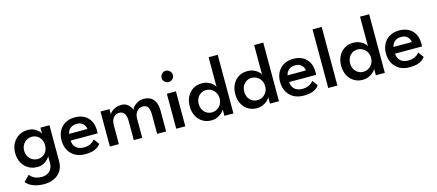

<svg xmlns="http://www.w3.org/2000/svg" viewBox="-60 -1323 4954 2177"><g transform="rotate(-15 2417.5 -234.0)"><path d="M251.5 219.5Q204.5 219.5 164.2 210.2Q124 201 92.5 182.8Q61 164.5 41.5 138L108 72Q118.5 85 135 99.2Q151.5 113.5 178.5 123.2Q205.5 133 247 133Q287.5 133 316.2 116.5Q345 100 360.2 71.2Q375.5 42.5 375.5 5V-7.5H480.5V11.5Q480.5 79.5 450 125.8Q419.5 172 367.5 195.8Q315.5 219.5 251.5 219.5ZM375.5 0V-76Q371.5 -64 352.8 -43Q334 -22 301.8 -5Q269.5 12 225.5 12Q168 12 122 -15.5Q76 -43 49.5 -92Q23 -141 23 -205Q23 -269 49.5 -318Q76 -367 122 -394.8Q168 -422.5 225.5 -422.5Q268.5 -422.5 300 -407.5Q331.5 -392.5 350.8 -373Q370 -353.5 374.5 -339V-410.5H480.5V0ZM128.5 -205Q128.5 -165.5 146 -136Q163.5 -106.5 191.8 -90.5Q220 -74.5 252.5 -74.5Q287.5 -74.5 314.8 -91Q342 -107.5 357.8 -136.8Q373.5 -166 373.5 -205Q373.5 -244 357.8 -273.2Q342 -302.5 314.8 -319.2Q287.5 -336 252.5 -336Q220 -336 191.8 -319.8Q163.5 -303.5 146 -274Q128.5 -244.5 128.5 -205Z M667.5 -180Q668.5 -147.5 683 -121.5Q697.5 -95.5 725.8 -80.8Q754 -66 795 -66Q830.5 -66 856.2 -75.8Q882 -85.5 899 -99.2Q916 -113 924 -125L971.5 -60.5Q956 -39.5 932.5 -23Q909 -6.5 874.2 2.8Q839.5 12 788.5 12Q721.5 12 672 -15.5Q622.5 -43 595.2 -93Q568 -143 568 -210Q568 -270 593 -318.2Q618 -366.5 665.8 -394.5Q713.5 -422.5 780.5 -422.5Q843 -422.5 889 -397.5Q935 -372.5 960.2 -325.8Q985.5 -279 985.5 -213Q985.5 -209 985.2 -196.5Q985 -184 984 -180ZM885.5 -258Q885 -274 874.8 -294.5Q864.5 -315 842 -330.2Q819.5 -345.5 782 -345.5Q743.5 -345.5 719.5 -330.8Q695.5 -316 684 -295.8Q672.5 -275.5 670.5 -258Z M1591 -422.5Q1637 -422.5 1670.2 -403Q1703.5 -383.5 1721.8 -343Q1740 -302.5 1740 -239.5V0H1634.5V-220.5Q1634.5 -280 1617.8 -311Q1601 -342 1555 -342Q1530 -342 1508 -328.5Q1486 -315 1472.8 -288.2Q1459.5 -261.5 1459.5 -220.5V0H1360.5V-220.5Q1360.5 -280 1340.2 -311Q1320 -342 1280 -342Q1254.5 -342 1233 -329Q1211.5 -316 1198.5 -289Q1185.5 -262 1185.5 -220.5V0H1079.5V-410.5H1185.5V-349Q1191 -364.5 1210.2 -381.5Q1229.5 -398.5 1258.5 -410.5Q1287.5 -422.5 1322 -422.5Q1359.5 -422.5 1384.2 -408.8Q1409 -395 1423.8 -374.5Q1438.5 -354 1445.5 -333.5Q1452.5 -354 1472.8 -374.5Q1493 -395 1523.5 -408.8Q1554 -422.5 1591 -422.5Z M1858.5 0V-410.5H1965V0ZM1913 -533.5Q1886 -533.5 1866.8 -553Q1847.5 -572.5 1847.5 -599.5Q1847.5 -626.5 1866.8 -646.2Q1886 -666 1913 -666Q1931 -666 1946.2 -656.8Q1961.5 -647.5 1970.8 -632.8Q1980 -618 1980 -599.5Q1980 -572.5 1960.5 -553Q1941 -533.5 1913 -533.5Z M2269.5 12Q2211.5 12 2167 -15.5Q2122.5 -43 2097.2 -92Q2072 -141 2072 -205Q2072 -269 2097.2 -318Q2122.5 -367 2167 -394.8Q2211.5 -422.5 2269.5 -422.5Q2312.5 -422.5 2346 -407.8Q2379.5 -393 2399.5 -373.5Q2419.5 -354 2423 -339V-688H2530V0H2424.5V-76Q2417.5 -58.5 2396 -38Q2374.5 -17.5 2341.8 -2.8Q2309 12 2269.5 12ZM2297 -74.5Q2332 -74.5 2360.5 -91Q2389 -107.5 2406 -136.8Q2423 -166 2423 -205Q2423 -244 2406 -273.2Q2389 -302.5 2360.5 -319.2Q2332 -336 2297 -336Q2265 -336 2237.8 -319.8Q2210.5 -303.5 2194 -274Q2177.5 -244.5 2177.5 -205Q2177.5 -165.5 2194 -136Q2210.5 -106.5 2237.8 -90.5Q2265 -74.5 2297 -74.5Z M2804 12Q2746 12 2701.5 -15.5Q2657 -43 2631.8 -92Q2606.5 -141 2606.5 -205Q2606.5 -269 2631.8 -318Q2657 -367 2701.5 -394.8Q2746 -422.5 2804 -422.5Q2847 -422.5 2880.5 -407.8Q2914 -393 2934 -373.5Q2954 -354 2957.5 -339V-688H3064.5V0H2959V-76Q2952 -58.5 2930.5 -38Q2909 -17.5 2876.2 -2.8Q2843.5 12 2804 12ZM2831.5 -74.5Q2866.5 -74.5 2895 -91Q2923.5 -107.5 2940.5 -136.8Q2957.5 -166 2957.5 -205Q2957.5 -244 2940.5 -273.2Q2923.5 -302.5 2895 -319.2Q2866.5 -336 2831.5 -336Q2799.5 -336 2772.2 -319.8Q2745 -303.5 2728.5 -274Q2712 -244.5 2712 -205Q2712 -165.5 2728.5 -136Q2745 -106.5 2772.2 -90.5Q2799.5 -74.5 2831.5 -74.5Z M3232.5 -180Q3233.5 -147.5 3248 -121.5Q3262.5 -95.5 3290.8 -80.8Q3319 -66 3360 -66Q3395.5 -66 3421.2 -75.8Q3447 -85.5 3464 -99.2Q3481 -113 3489 -125L3536.5 -60.5Q3521 -39.5 3497.5 -23Q3474 -6.5 3439.2 2.8Q3404.5 12 3353.5 12Q3286.5 12 3237 -15.5Q3187.5 -43 3160.2 -93Q3133 -143 3133 -210Q3133 -270 3158 -318.2Q3183 -366.5 3230.8 -394.5Q3278.5 -422.5 3345.5 -422.5Q3408 -422.5 3454 -397.5Q3500 -372.5 3525.2 -325.8Q3550.5 -279 3550.5 -213Q3550.5 -209 3550.2 -196.5Q3550 -184 3549 -180ZM3450.5 -258Q3450 -274 3439.8 -294.5Q3429.5 -315 3407 -330.2Q3384.5 -345.5 3347 -345.5Q3308.5 -345.5 3284.5 -330.8Q3260.5 -316 3249 -295.8Q3237.5 -275.5 3235.5 -258Z M3750.5 0H3643V-688H3750.5Z M4047 12Q3989 12 3944.5 -15.5Q3900 -43 3874.8 -92Q3849.5 -141 3849.5 -205Q3849.5 -269 3874.8 -318Q3900 -367 3944.5 -394.8Q3989 -422.5 4047 -422.5Q4090 -422.5 4123.5 -407.8Q4157 -393 4177 -373.5Q4197 -354 4200.5 -339V-688H4307.5V0H4202V-76Q4195 -58.5 4173.5 -38Q4152 -17.5 4119.2 -2.8Q4086.5 12 4047 12ZM4074.5 -74.5Q4109.5 -74.5 4138 -91Q4166.5 -107.5 4183.5 -136.8Q4200.5 -166 4200.5 -205Q4200.5 -244 4183.5 -273.2Q4166.5 -302.5 4138 -319.2Q4109.5 -336 4074.5 -336Q4042.5 -336 4015.2 -319.8Q3988 -303.5 3971.5 -274Q3955 -244.5 3955 -205Q3955 -165.5 3971.5 -136Q3988 -106.5 4015.2 -90.5Q4042.5 -74.5 4074.5 -74.5Z M4475.5 -180Q4476.5 -147.5 4491 -121.5Q4505.5 -95.5 4533.8 -80.8Q4562 -66 4603 -66Q4638.5 -66 4664.2 -75.8Q4690 -85.5 4707 -99.2Q4724 -113 4732 -125L4779.5 -60.5Q4764 -39.5 4740.5 -23Q4717 -6.5 4682.2 2.8Q4647.5 12 4596.5 12Q4529.5 12 4480 -15.5Q4430.5 -43 4403.2 -93Q4376 -143 4376 -210Q4376 -270 4401 -318.2Q4426 -366.5 4473.8 -394.5Q4521.5 -422.5 4588.5 -422.5Q4651 -422.5 4697 -397.5Q4743 -372.5 4768.2 -325.8Q4793.5 -279 4793.5 -213Q4793.5 -209 4793.2 -196.5Q4793 -184 4792 -180ZM4693.5 -258Q4693 -274 4682.8 -294.5Q4672.5 -315 4650 -330.2Q4627.5 -345.5 4590 -345.5Q4551.5 -345.5 4527.5 -330.8Q4503.5 -316 4492 -295.8Q4480.5 -275.5 4478.5 -258Z"/></g></svg>

Font: League Spartan Medium
Style: Regular
Weight: 500
Foundry: The League of Moveable Type
Version: Version 2.002